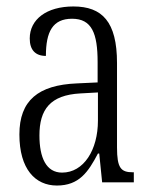

<svg xmlns="http://www.w3.org/2000/svg" viewBox="-20 -564 469 594"><path d="M156 10C225 10 253 -32 283 -89H287L296 0H394V-31H391C354 -31 342 -44 342 -108V-369C342 -497 296 -544 207 -544C124 -544 72 -504 72 -445C72 -410 89 -391 122 -391C122 -466 143 -506 203 -506C264 -506 282 -461 282 -372V-309L218 -306C98 -301 40 -253 40 -148C40 -41 89 10 156 10ZM172 -30C123 -30 102 -76 102 -145C102 -225 135 -270 229 -275L283 -278V-191C283 -100 239 -30 172 -30Z"/></svg>

Font: Noto Serif Lao ExtraCondensed Light
Style: Regular
Weight: 300
Width: 2
Designer: Monotype Design Team
Foundry: Monotype Imaging Inc.
Version: Version 2.003